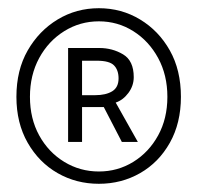

<svg xmlns="http://www.w3.org/2000/svg" viewBox="-20 -807 481 468"><path d="M221 -359Q166 -359 120.5 -385Q75 -411 47.5 -459Q20 -507 20 -571Q20 -636 47.5 -684Q75 -732 120.5 -759.5Q166 -787 221 -787Q276 -787 321.5 -759.5Q367 -732 394 -684Q421 -636 421 -571Q421 -507 394 -459Q367 -411 321.5 -385Q276 -359 221 -359ZM221 -389Q267 -389 305 -412.5Q343 -436 365.5 -477Q388 -518 388 -571Q388 -624 365.5 -665.5Q343 -707 305 -731Q267 -755 221 -755Q175 -755 136.5 -731Q98 -707 75.5 -665.5Q53 -624 53 -571Q53 -518 75.5 -477Q98 -436 136.5 -412.5Q175 -389 221 -389ZM146 -461V-690H222Q254 -690 280 -674.5Q306 -659 306 -619Q306 -598 293 -580.5Q280 -563 262 -557L316 -461H277L233 -546H180V-461ZM180 -575H212Q238 -575 253.5 -584.5Q269 -594 269 -616Q269 -636 258 -647.5Q247 -659 216 -659H180Z"/></svg>

Font: Noto Sans KR Thin ExtraLight
Style: Regular
Weight: 250
Version: Version 2.004-H2;hotconv 1.0.118;makeotfexe 2.5.65603